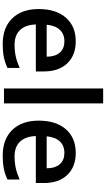

<svg xmlns="http://www.w3.org/2000/svg" viewBox="310 -1110 810 1471"><g transform="rotate(90 715.5 -375.0)"><path d="M317.9 9.8Q191.9 9.8 120.8 -63.7Q49.8 -137.2 49.8 -266.1Q49.8 -398.4 115.7 -474.1Q181.6 -549.8 296.9 -549.8Q403.8 -549.8 465.8 -484.9Q527.8 -419.9 527.8 -306.2V-244.1H168Q170.4 -165.5 210.4 -123.3Q250.5 -81.1 323.2 -81.1Q371.1 -81.1 412.4 -90.1Q453.6 -99.1 501 -120.1V-26.9Q459 -6.8 416 1.5Q373 9.8 317.9 9.8ZM296.9 -462.9Q242.2 -462.9 209.2 -428.2Q176.3 -393.6 169.9 -327.1H415Q414.1 -394 382.8 -428.5Q351.6 -462.9 296.9 -462.9Z M772.9 0H658.2V-759.8H772.9Z M1172.9 9.8Q1046.9 9.8 975.8 -63.7Q904.8 -137.2 904.8 -266.1Q904.8 -398.4 970.7 -474.1Q1036.6 -549.8 1151.9 -549.8Q1258.8 -549.8 1320.8 -484.9Q1382.8 -419.9 1382.8 -306.2V-244.1H1022.9Q1025.4 -165.5 1065.4 -123.3Q1105.5 -81.1 1178.2 -81.1Q1226.1 -81.1 1267.3 -90.1Q1308.6 -99.1 1356 -120.1V-26.9Q1314 -6.8 1271 1.5Q1228 9.8 1172.9 9.8ZM1151.9 -462.9Q1097.2 -462.9 1064.2 -428.2Q1031.2 -393.6 1024.9 -327.1H1270Q1269 -394 1237.8 -428.5Q1206.5 -462.9 1151.9 -462.9Z"/></g></svg>

Font: f1_46825          
Style: Regular
Weight: 600
Foundry: Ascender Corporation
Version: Version 1.10